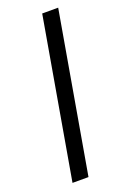

<svg xmlns="http://www.w3.org/2000/svg" viewBox="-140 -758 530 805"><g transform="rotate(-20 125.5 -355.5)"><path d="M108.4 0H37.1L160.6 -710.9H231.9Z"/></g></svg>

Font: Roboto
Style: Italic
Weight: 400
Italic angle: -12°
Designer: Google
Version: Version 2.134; 2016; ttfautohint (v1.6)